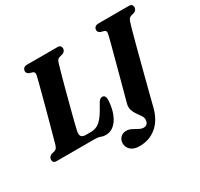

<svg xmlns="http://www.w3.org/2000/svg" viewBox="-183 -931 1423 1367"><g transform="rotate(-30 528.0 -248.0)"><path d="M339.5 0H32Q13 0 6 -8Q-1 -16 -0.5 -28.5Q-0.5 -40.5 6.8 -49Q14 -57.5 24.5 -62L50.5 -68.5Q62.5 -72.5 68.8 -81Q75 -89.5 80.5 -108Q85.5 -126.5 96.2 -165Q107 -203.5 120.5 -253.8Q134 -304 148.5 -357.5Q163 -411 176 -460.5Q189 -510 198.8 -547.5Q208.5 -585 212 -602Q217 -626 198.5 -632.5L173 -640Q153 -649.5 153 -666.5Q153 -681.5 162.5 -690.8Q172 -700 190.5 -700H438.5Q457.5 -700 464 -692Q470.5 -684 470.5 -671.5Q470.5 -659.5 463.2 -651Q456 -642.5 446 -638.5L418 -631Q408 -628 401.8 -620.8Q395.5 -613.5 390.5 -596Q380.5 -563.5 365.8 -510Q351 -456.5 334.8 -394.8Q318.5 -333 303.2 -274.8Q288 -216.5 277 -173Q266 -129.5 263 -114Q256.5 -82.5 267 -70Q277.5 -57.5 303.5 -57.5H344.5Q374.5 -57.5 398.5 -70.5Q422.5 -83.5 446 -114Q469.5 -144.5 498 -197.5Q508.5 -218 518 -226.2Q527.5 -234.5 538 -234.5Q553 -234.5 559.2 -223.8Q565.5 -213 565.5 -195Q560.5 -100.5 522.8 -43Q485 14.5 426 14.5Q405 14.5 388.2 7.2Q371.5 0 339.5 0ZM970 -569.5Q965.5 -555 954.8 -515Q944 -475 929.2 -419.5Q914.5 -364 898.2 -301.5Q882 -239 866.5 -179Q851 -119 838.5 -70.8Q826 -22.5 819.5 4.5Q796 103.5 737 153.5Q678 203.5 596.5 203.5Q548 203.5 523.8 181Q499.5 158.5 499.5 126Q499.5 99 517.2 79.8Q535 60.5 566.5 60.5Q587 60.5 608 71.2Q629 82 648.8 93Q668.5 104 686 104Q704 104 714.8 92.8Q725.5 81.5 726 57.5Q726 42 714.5 25.5Q703 9 689.5 -10.2Q676 -29.5 668.2 -52.5Q660.5 -75.5 668 -104.5Q672 -120 682 -156.5Q692 -193 705 -241.8Q718 -290.5 732.2 -343.5Q746.5 -396.5 759.5 -445.2Q772.5 -494 782.2 -530.8Q792 -567.5 795.5 -583Q802.5 -609.5 800.2 -618.8Q798 -628 784.5 -633L759.5 -640Q739 -649 739 -666.5Q739.5 -681.5 749 -690.8Q758.5 -700 778 -700H1025Q1044.5 -700 1051 -692Q1057.5 -684 1057.5 -672Q1057.5 -659.5 1050.2 -651Q1043 -642.5 1033 -638.5L1006 -631Q993 -626.5 986.8 -616.2Q980.5 -606 970 -569.5Z"/></g></svg>

Font: Fraunces 72pt S050
Style: Bold Italic
Weight: 700
Italic angle: -16°
Version: Version 1.000; ttfautohint (v1.8.3)